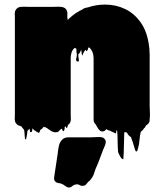

<svg xmlns="http://www.w3.org/2000/svg" viewBox="-20 -550 714 839"><path d="M634 -87Q634 -73 635 -58Q636 -43 634 -29Q634 -21 633 -18Q630 -10 623 -5Q623 -5 622.5 -4.5Q622 -4 621 -4Q621 -4 620.5 -3.5Q620 -3 619 -3Q618 -2 615 4Q612 10 610 10Q605 18 599 23Q598 24 597 24.5Q596 25 595 26Q591 44 589.5 62.5Q588 81 583 99Q581 107 579 110Q576 113 575 112Q574 112 571 107Q570 103 567.5 95.5Q565 88 564 84Q562 77 560 70.5Q558 64 555 57Q554 55 553.5 52Q553 49 551 48Q551 48 549 47Q547 46 546 45Q545 43 543.5 42Q542 41 541 40Q536 33 537 33.5Q538 34 538 34Q538 34 531 27Q530 28 527 28Q524 28 523 29Q522 51 521.5 86.5Q521 122 519 145Q519 147 515.5 145Q512 143 512 143Q508 139 505 133.5Q502 128 500 124Q499 121 497.5 118.5Q496 116 496 114Q494 91 494 67Q494 43 492 21Q490 19 489 19Q488 22 488 25.5Q488 29 486 32Q485 35 481 31Q476 29 471.5 26.5Q467 24 462 22Q458 20 452.5 18.5Q447 17 444 14Q440 22 431.5 24Q423 26 416 20Q410 15 406.5 8Q403 1 397 -8Q395 -10 393 -12.5Q391 -15 390 -19Q389 -23 389 -32V-296Q389 -303 388 -307Q386 -324 376 -336Q375 -338 373.5 -339.5Q372 -341 370 -342Q369 -343 367 -343Q365 -340 364.5 -336.5Q364 -333 362 -330Q357 -325 356 -328Q354 -332 354 -333Q351 -330 347 -324Q345 -318 343 -316Q342 -314 341 -310Q340 -306 339 -308Q337 -314 336.5 -320Q336 -326 335 -333Q335 -331 334 -331Q334 -329 333 -329Q332 -326 329.5 -321Q327 -316 323 -314Q321 -306 324 -292.5Q327 -279 319 -281Q310 -283 313.5 -295.5Q317 -308 315 -318Q314 -319 314 -323V-328Q314 -331 314 -334.5Q314 -338 311 -339Q311 -339 308.5 -339.5Q306 -340 305 -340Q293 -329 290 -309Q289 -304 289 -298.5Q289 -293 289 -288V-48Q289 -41 289.5 -33Q290 -25 288 -18Q287 -15 285 -12Q283 -9 281 -7Q280 -7 280 -6.5Q280 -6 279 -6Q279 -6 277 -4Q276 -1 275.5 2Q275 5 273 8Q273 9 272 9.5Q271 10 270 9Q269 8 268.5 5.5Q268 3 267 2Q265 4 263 5Q262 7 262.5 10Q263 13 262 15Q260 21 258 23Q257 24 254 22Q252 17 254 18.5Q256 20 250 14Q249 13 249 12Q246 14 244 16.5Q242 19 239 21Q238 22 237 23.5Q236 25 231 27H230Q227 28 221 28Q217 28 213.5 26.5Q210 25 206 24Q201 21 195.5 17Q190 13 187 11Q180 7 181 7Q181 7 179 6Q177 7 175 5.5Q173 4 171 4Q170 5 168.5 7Q167 9 165 11Q164 12 163 13Q162 14 160 15Q159 15 159 15.5Q159 16 159 16Q158 16 158 17Q157 17 156.5 17.5Q156 18 156 18Q155 19 154 24.5Q153 30 148 30Q147 30 143.5 27.5Q140 25 139 25Q137 23 136 23Q132 21 128.5 18Q125 15 123 12Q123 11 122.5 11Q122 11 122 10Q121 14 121 18Q121 22 119 26Q119 27 118 26.5Q117 26 116 27Q112 27 112 28Q111 24 110.5 20Q110 16 109 12Q108 14 104 18Q103 19 102 19.5Q101 20 100 21Q99 28 98.5 34.5Q98 41 96 49Q95 51 94.5 55.5Q94 60 92 59Q88 57 88.5 52.5Q89 48 88 45Q87 37 87 30.5Q87 24 85 17Q83 15 80.5 12Q78 9 76 6Q74 4 73 2Q69 0 67 0Q66 0 65.5 -0.5Q65 -1 63 -1Q55 -4 50 -11Q48 -13 46 -19Q44 -26 44.5 -35Q45 -44 45 -51V-484Q44 -487 44.5 -489.5Q45 -492 45 -495Q46 -506 54 -513Q62 -520 73 -520Q81 -521 89.5 -520.5Q98 -520 105 -520H211Q216 -520 227 -520.5Q238 -521 247 -520Q253 -520 261 -516Q270 -511 273 -501Q275 -495 274.5 -488Q274 -481 274 -475L276 -463L282 -469Q288 -475 295 -480.5Q302 -486 309 -491L318 -497H319Q329 -504 339 -508Q345 -514 360 -517Q362 -518 365 -518Q400 -530 440 -530Q486 -530 527 -510.5Q568 -491 596.5 -449.5Q625 -408 632 -343Q633 -339 633 -335.5Q633 -332 633 -328Q634 -321 634 -314Q634 -307 634 -300ZM425 50Q432 51 437.5 57.5Q443 64 442 72Q442 76 441 79Q440 82 439 84.5Q438 87 437 90L430 106L424 122Q418 138 412 154Q406 170 398 187Q393 203 389 213.5Q385 224 375 236Q374 237 372 239.5Q370 242 366 244Q361 250 356.5 255.5Q352 261 343 262Q335 263 327.5 258.5Q320 254 312 256Q303 257 295 264Q287 271 277 269Q271 267 266.5 263.5Q262 260 257 257Q249 252 238 250H233Q232 250 232 249.5Q232 249 231 249Q216 244 216 228L217 223Q217 218 218 215L228 149Q229 142 230 135.5Q231 129 232 123L233 114Q234 106 235 99Q236 92 238 85Q241 72 251 61Q261 50 280 50H380Q391 50 403 49Q415 48 425 50Z"/></svg>

Font: Rubik Wet Paint
Style: Regular
Weight: 400
Designer: Hubert and Fischer, NaN
Foundry: Hubert and Fischer, NaN
Version: Version 2.200